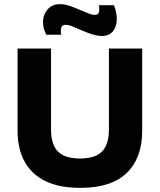

<svg xmlns="http://www.w3.org/2000/svg" viewBox="-20 -895 773 929"><path d="M368 14Q305 14 256 1.5Q207 -11 171 -35Q135 -59 111.5 -93Q88 -127 76.5 -169.5Q65 -212 65 -262V-660H227V-267Q227 -219 242 -188Q257 -157 288 -142.5Q319 -128 367 -128Q415 -128 446 -142.5Q477 -157 492 -188Q507 -219 507 -267V-660H668V-262Q668 -131 593.5 -58.5Q519 14 368 14ZM472 -721Q451 -721 426 -729Q401 -737 377 -747.5Q353 -758 332.5 -766.5Q312 -775 298 -775Q279 -775 276 -759.5Q273 -744 276 -727H204Q185 -764 188.5 -798Q192 -832 214 -853.5Q236 -875 270 -875Q292 -875 316 -867Q340 -859 363.5 -848.5Q387 -838 406.5 -830.5Q426 -823 439 -823Q457 -823 459.5 -839Q462 -855 459 -870H531Q546 -834 545 -799.5Q544 -765 526 -743Q508 -721 472 -721Z"/></svg>

Font: Bricolage Grotesque ExtraBold
Style: Regular
Weight: 800
Designer: Mathieu Triay
Foundry: Atelier Triay
Version: Version 1.001;gftools[0.9.33.dev8+g029e19f]